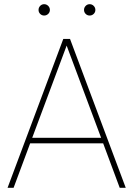

<svg xmlns="http://www.w3.org/2000/svg" viewBox="-20 -897 637 917"><path d="M551.8 0 472.7 -212.4H124L44.9 0H16.1L282.2 -710.9H314.5L580.6 0ZM133.8 -238.8H462.9L298.3 -679.2ZM164.1 -849.6Q164.1 -860.8 171.9 -868.9Q179.7 -877 190.9 -877Q202.1 -877 210.2 -868.9Q218.3 -860.8 218.3 -849.6Q218.3 -838.4 210.2 -830.6Q202.1 -822.8 190.9 -822.8Q179.7 -822.8 171.9 -830.6Q164.1 -838.4 164.1 -849.6ZM381.3 -849.6Q381.3 -860.8 389.2 -868.9Q397 -877 408.2 -877Q419.4 -877 427.5 -868.9Q435.5 -860.8 435.5 -849.6Q435.5 -838.4 427.5 -830.6Q419.4 -822.8 408.2 -822.8Q397 -822.8 389.2 -830.6Q381.3 -838.4 381.3 -849.6Z"/></svg>

Font: Vazirmatn RD FD Thin
Style: Regular
Weight: 100
Designer: Saber Rastikerdar
Foundry: Saber Rastikerdar
Version: Version 33.003